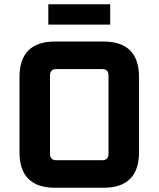

<svg xmlns="http://www.w3.org/2000/svg" viewBox="-20 -886 748 906"><path d="M72 -168V-522Q72 -690 240 -690H468Q636 -690 636 -522V-168Q636 0 468 0H240Q72 0 72 -168ZM216 -160Q216 -130 246 -130H462Q492 -130 492 -160V-530Q492 -560 462 -560H246Q216 -560 216 -530ZM208 -770V-866H500V-770Z"/></svg>

Font: Oxanium
Style: Bold
Weight: 700
Designer: Severin Meyer
Version: Version 2.000